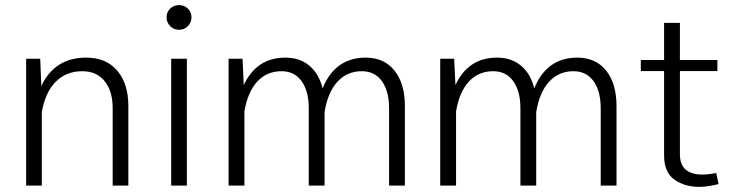

<svg xmlns="http://www.w3.org/2000/svg" viewBox="-20 -728 2886 753"><path d="M144 0H82.5V-497.6H137.7L142.1 -391.1Q194.8 -502 317.9 -502Q396.5 -502 439.9 -450.9Q483.4 -399.9 483.4 -312V0H421.9V-303.7Q421.9 -370.6 390.4 -409.7Q358.9 -448.7 302.7 -448.7Q239.3 -448.7 198.2 -407Q157.2 -365.2 144 -288.1Z M633.3 -660.2Q633.3 -680.2 647.2 -694.1Q661.1 -708 682.1 -708Q703.1 -708 717 -694.1Q731 -680.2 731 -660.2Q731 -640.1 717 -625.7Q703.1 -611.3 682.1 -611.3Q661.1 -611.3 647.2 -625.7Q633.3 -640.1 633.3 -660.2ZM651.4 -497.6H712.9V0H651.4Z M876.5 -497.6H931.2L936 -394.5Q986.3 -502 1099.1 -502Q1156.2 -502 1193.8 -470Q1231.4 -438 1245.1 -381.3Q1293.9 -502 1414.1 -502Q1486.8 -502 1527.3 -450.9Q1567.9 -399.9 1567.9 -312V0H1505.9V-303.7Q1505.9 -370.6 1477.8 -409.7Q1449.7 -448.7 1398.9 -448.7Q1340.8 -448.7 1303 -407Q1265.1 -365.2 1252.9 -288.1V0H1190.9V-303.7Q1190.9 -370.6 1162.8 -409.7Q1134.8 -448.7 1084 -448.7Q1026.4 -448.7 988.8 -408Q951.2 -367.2 938.5 -291V0H876.5Z M1706.5 -497.6H1761.2L1766.1 -394.5Q1816.4 -502 1929.2 -502Q1986.3 -502 2023.9 -470Q2061.5 -438 2075.2 -381.3Q2124 -502 2244.1 -502Q2316.9 -502 2357.4 -450.9Q2397.9 -399.9 2397.9 -312V0H2335.9V-303.7Q2335.9 -370.6 2307.9 -409.7Q2279.8 -448.7 2229 -448.7Q2170.9 -448.7 2133.1 -407Q2095.2 -365.2 2083 -288.1V0H2021V-303.7Q2021 -370.6 1992.9 -409.7Q1964.8 -448.7 1914.1 -448.7Q1856.4 -448.7 1818.8 -408Q1781.2 -367.2 1768.6 -291V0H1706.5Z M2789.1 -49.3 2797.9 -6.3Q2780.3 -1.5 2761 1.7Q2741.7 4.9 2722.2 4.9Q2664.6 4.9 2624.5 -23.9Q2584.5 -52.7 2584.5 -117.7V-449.2H2493.2V-492.7H2584.5V-638.2H2646.5V-492.7H2793.5V-449.2H2646.5V-123.5Q2646.5 -82 2669.4 -62.7Q2692.4 -43.5 2732.9 -43.5Q2748 -43.5 2763.7 -45.4Q2779.3 -47.4 2789.1 -49.3Z"/></svg>

Font: Estedad-FD Light
Style: Regular
Weight: 300
Designer: Amin Abedi
Version: Version 7.3